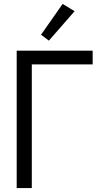

<svg xmlns="http://www.w3.org/2000/svg" viewBox="-20 -958 532 978"><path d="M299 -938 189 -781 229 -751 360 -901ZM142 -630H452V-700H65V0H142Z"/></svg>

Font: Mint Spirit
Style: Regular
Weight: 400
Designer: HARENDAL Hirwen
Foundry: Arkandis Digital Foundry.
Version: Version 1.004;FFEdit